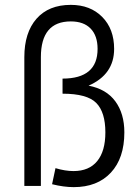

<svg xmlns="http://www.w3.org/2000/svg" viewBox="-20 -764 572 789"><path d="M283 5Q242 5 194 -7L208 -73Q248 -61 282 -61Q346 -61 379.5 -102Q413 -143 413 -220Q413 -303 375.5 -341Q338 -379 237 -379V-441Q381 -441 381 -563Q381 -617 352.5 -646.5Q324 -676 271 -676Q148 -676 148 -529V0H80V-529Q80 -630 130 -687Q180 -744 271 -744Q351 -744 400 -694.5Q449 -645 449 -563Q449 -458 344 -412Q417 -398 454 -347.5Q491 -297 491 -220Q491 -114 435.5 -54.5Q380 5 283 5Z"/></svg>

Font: Didact Gothic
Style: Regular
Weight: 400
Designer: Daniel Johnson
Foundry: Daniel Johnson
Version: Version 2.101;PS 002.101;hotconv 1.0.88;makeotf.lib2.5.64775